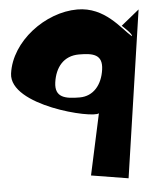

<svg xmlns="http://www.w3.org/2000/svg" viewBox="-60 -646 829 1012"><g transform="rotate(-5 354.5 -140.0)"><path d="M10 -289C-13 -120 418 -15 453 -40L383 283L579 315L709 -567L613 -489C613 -489 671 -437 661 -430C609 -474 533 -595 387 -595C218 -595 33 -458 10 -289ZM238 -222C249 -301 294 -358 375 -358C451 -358 501 -347 490 -268C479 -188 432 -132 360 -132C284 -132 227 -142 238 -222Z"/></g></svg>

Font: Chaingun
Style: Ita
Weight: 400
Version: Version 0.91